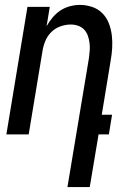

<svg xmlns="http://www.w3.org/2000/svg" viewBox="-20 -548 540 783"><path d="M255 215 343 -313Q345 -328 346 -343.5Q347 -359 345 -374Q343 -389 338 -403Q333 -417 323 -427.5Q313 -438 298.5 -443Q284 -448 269 -448Q248 -448 226.5 -440.5Q205 -433 189 -417Q173 -401 164.5 -380Q156 -359 153 -338L97 0H6L92 -520H183L170 -441Q180 -459 194 -476Q208 -493 226 -505Q244 -517 265 -522.5Q286 -528 306 -528Q332 -528 356.5 -519.5Q381 -511 398 -493.5Q415 -476 424 -452.5Q433 -429 436 -404Q439 -379 437.5 -352.5Q436 -326 431 -299L395 -80H437L424 0H382L346 215Z"/></svg>

Font: Iosevka Term Curly Medium
Style: Italic
Weight: 500
Italic angle: -9°
Designer: Belleve Invis
Foundry: Belleve Invis
Version: Version 32.3.0